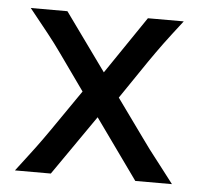

<svg xmlns="http://www.w3.org/2000/svg" viewBox="-42 -542 615 586"><g transform="rotate(5 265.0 -249.0)"><path d="M261.7 -183.6 134.3 0H24.4Q44.4 -26.4 58.1 -44.2Q71.8 -62 82.3 -76.2Q92.8 -90.3 101.8 -103Q110.8 -115.7 122.1 -131.8L209 -257.8L131.8 -366.2Q119.6 -383.3 109.4 -397Q99.1 -410.6 87.9 -424.8Q76.7 -439 62.7 -456.3Q48.8 -473.6 29.3 -498H141.6L268.6 -321.8L388.2 -498H498Q479 -473.6 465.8 -456.3Q452.6 -439 441.9 -424.6Q431.2 -410.2 421.6 -396.5Q412.1 -382.8 400.4 -366.2L320.8 -249L405.3 -131.8Q418.5 -113.3 428.2 -100.3Q438 -87.4 448.7 -73.7Q459.5 -60.1 472.4 -43Q485.4 -25.9 505.4 0H393.1Z"/></g></svg>

Font: Andika Viet
Style: Regular
Weight: 400
Designer: Victor Gaultney, Annie Olsen, Julie Remington, Don Collingsworth, Eric Hays, Becca Hirsbrunner
Foundry: SIL International
Version: Version 5.000